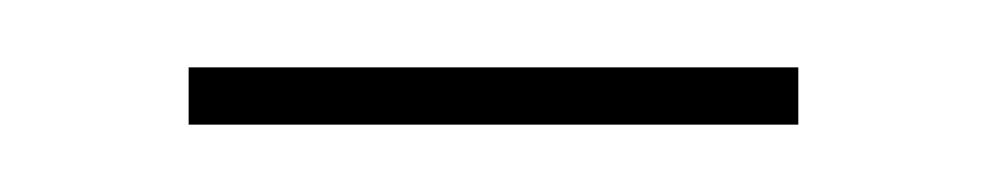

<svg xmlns="http://www.w3.org/2000/svg" viewBox="-20 -786 294 57"><path d="M36 -766H217V-749H36Z"/></svg>

Font: Bebas Neue Light
Style: Regular
Weight: 300
Designer: Ryoichi Tsunekawa
Foundry: Ryoichi Tsunekawa
Version: Version 1.003;PS 001.003;hotconv 1.0.70;makeotf.lib2.5.58329